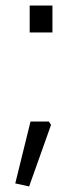

<svg xmlns="http://www.w3.org/2000/svg" viewBox="-20 -535 295 692"><path d="M35 126 90 -97H156L164 -85L85 137ZM87 -418V-515H169V-418Z"/></svg>

Font: Oxanium ExtraLight Light
Style: Regular
Weight: 300
Version: Version 2.000